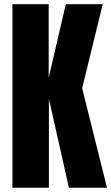

<svg xmlns="http://www.w3.org/2000/svg" viewBox="-20 -879 521 899"><path d="M209 0H38.1V-859.4H208V-515.1L288.1 -859.4H460.9L364.7 -465.8L481 0H302.7L209 -416Z"/></svg>

Font: Anton
Style: Regular
Weight: 400
Designer: Vernon Adams, Tural Alisoy
Foundry: Vernon Adams
Version: Version 2.300